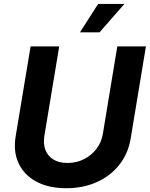

<svg xmlns="http://www.w3.org/2000/svg" viewBox="-20 -969 779 999"><path d="M324.7 10.3Q232.9 10.3 168.9 -24.2Q105 -58.6 76.7 -119.6Q48.3 -180.7 61.5 -259.8L139.2 -727.5H288.1L210.9 -262.2Q204.1 -219.7 216.6 -188Q229 -156.2 258.3 -138.7Q287.6 -121.1 331.1 -121.1Q378.4 -121.1 417.5 -141.1Q456.5 -161.1 482.4 -195.3Q508.3 -229.5 515.1 -272L590.3 -727.5H739.3L660.2 -250Q647.5 -170.9 601.3 -112.3Q555.2 -53.7 484.1 -21.7Q413.1 10.3 324.7 10.3ZM396 -800.8 490.7 -948.7H627.4L498 -800.8Z"/></svg>

Font: Inter 17pt
Style: Bold Italic
Weight: 700
Italic angle: -9.3988°
Version: Version 4.001;git-66647c0bb